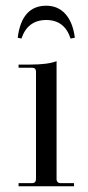

<svg xmlns="http://www.w3.org/2000/svg" viewBox="-20 -652 308 672"><path d="M142 -632Q183 -632 209 -603Q235 -574 242 -520L227 -517Q206 -582 142 -582Q77 -582 55 -517L42 -520Q56 -632 142 -632ZM45 0V-11H92Q106 -11 106 -26V-401Q106 -415 92 -415H45V-426H86Q148 -426 178 -438V-26Q178 -11 193 -11H239V0Z"/></svg>

Font: Arapey Regular-Display
Style: Regular
Weight: 400
Designer: Eduardo Rodriguez Tunni
Foundry: Eduardo Rodriguez Tunni
Version: Version 4.000